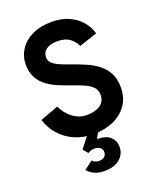

<svg xmlns="http://www.w3.org/2000/svg" viewBox="-171 -814 954 1159"><g transform="rotate(-20 306.5 -234.0)"><path d="M311 12Q245.5 12 191.9 -11.1Q138.4 -34.2 100.2 -76.3Q62.1 -118.5 43 -175.8L160.4 -219.6Q182.9 -171.3 223.1 -140.8Q263.3 -110.2 314.2 -110.2Q367.3 -110.2 399.2 -132.6Q431.2 -155.1 431.2 -198.2Q431.2 -227.6 412.4 -247.3Q393.7 -267 361.8 -281.2Q329.8 -295.5 290 -309Q251.7 -322.2 212.5 -338.1Q173.3 -354 140.9 -377.4Q108.4 -400.7 88.6 -436Q68.8 -471.3 68.8 -522.8Q68.8 -574.3 96.4 -617.3Q124 -660.3 176.3 -686.1Q228.7 -712 303 -712Q364.2 -712 411.4 -691.2Q458.6 -670.5 489.4 -634.9Q520.3 -599.3 532.6 -554.6L416.6 -516.2Q402.6 -547.5 373.9 -568.9Q345.1 -590.2 295.8 -590.2Q249.9 -590.2 224.4 -572.2Q199 -554.1 199 -521Q199 -498.4 216.2 -482.6Q233.4 -466.9 262.8 -454.5Q292.2 -442.1 329 -429.2Q370.5 -414.9 411.6 -397.3Q452.8 -379.7 486.8 -354.2Q520.7 -328.7 541 -290.9Q561.4 -253.1 561.4 -198.4Q561.4 -131.5 528.2 -84.5Q495.1 -37.6 438.5 -12.8Q381.8 12 311 12ZM297.8 243.6Q257.1 243.6 230.8 230.5Q204.4 217.4 189.4 198L245 156.8Q251 165.2 261.3 170.2Q271.6 175.2 285.6 175.2Q308.5 175.2 321.2 164.4Q334 153.6 334 135Q334 116.9 320.6 106.2Q307.3 95.4 283.8 95.4Q271.8 95.4 261.3 98.8Q250.9 102.3 241.6 108.4L215.4 77L275 0H344.6L319.4 47Q377.9 47 404.8 72.8Q431.6 98.5 431.6 136Q431.6 182.7 396.6 213.1Q361.5 243.6 297.8 243.6Z"/></g></svg>

Font: Overpass
Style: Regular
Weight: 400
Designer: Delve Withrington, Dave Bailey, Thomas Jockin
Foundry: Delve Fonts LLC
Version: Version 4.000